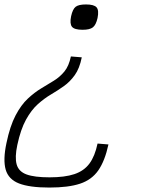

<svg xmlns="http://www.w3.org/2000/svg" viewBox="-24 -648 644 864"><path d="M198 196Q109 196 61.5 177.5Q14 159 1.5 115Q-11 71 5 -4Q21 -81 46 -128.5Q71 -176 101 -204Q131 -232 161 -250Q191 -268 218.5 -285Q246 -302 266 -326.5Q286 -351 295 -394L344 -390Q334 -340 312.5 -310Q291 -280 263.5 -260.5Q236 -241 205.5 -223Q175 -205 146 -179Q117 -153 93 -109.5Q69 -66 54 4Q42 60 51 92Q60 124 95.5 137Q131 150 199 150Q268 150 311 135.5Q354 121 378.5 88Q403 55 415 -2L464 2Q448 76 418.5 118.5Q389 161 336.5 178.5Q284 196 198 196ZM348 -514Q311 -514 300 -527.5Q289 -541 296 -575Q303 -607 316.5 -617.5Q330 -628 363 -628Q399 -628 410.5 -615Q422 -602 415 -567Q408 -536 394 -525Q380 -514 348 -514Z"/></svg>

Font: Victor Mono Thin Thin
Style: Italic
Weight: 250
Italic angle: -12°
Monospace: yes
Version: Version 1.561;gftools[0.9.30]